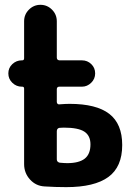

<svg xmlns="http://www.w3.org/2000/svg" viewBox="-20 -770 540 797"><path d="M258.8 -92.8Q307.6 -92.8 331.5 -111.3Q355.5 -129.9 355.5 -170.9Q355.5 -207 330.1 -223.6Q304.7 -240.2 245.1 -240.2Q232.4 -240.2 226.6 -239.3Q215.8 -237.3 215.8 -224.6V-108.4Q215.8 -97.7 227.5 -94.7Q248 -92.8 258.8 -92.8ZM268.6 -338.9Q379.9 -338.9 433.6 -297.4Q487.3 -255.9 487.3 -168Q487.3 -77.1 429.7 -35.2Q372.1 6.8 254.9 6.8Q210 6.8 165 3.9Q128.9 2 104.5 -24.9Q80.1 -51.8 80.1 -88.9V-402.3Q80.1 -410.2 72.3 -410.2H70.3Q47.9 -410.2 31.2 -426.3Q14.6 -442.4 14.6 -465.3Q14.6 -488.3 31.2 -503.9Q47.9 -519.5 70.3 -519.5H72.3Q80.1 -519.5 80.1 -528.3V-681.6Q80.1 -710 100.1 -730Q120.1 -750 147.9 -750Q175.8 -750 195.8 -730Q215.8 -710 215.8 -681.6V-531.2Q215.8 -520.5 226.6 -519.5H320.3Q342.8 -519.5 358.9 -503.9Q375 -488.3 375 -465.3Q375 -442.4 358.4 -426.3Q341.8 -410.2 320.3 -410.2H226.6Q215.8 -410.2 215.8 -399.4V-346.7Q215.8 -341.8 219.2 -338.9Q222.7 -335.9 226.6 -336.9Q252.9 -338.9 268.6 -338.9Z"/></svg>

Font: Rounded-X Mgen+ 1mn bold
Style: Bold
Weight: 700
Designer: [Source Han Sans]
Ryoko NISHIZUKA  (kana & ideographs); Paul D. Hunt (Latin, Greek & Cyrillic); Wenlong ZHANG  (bopomofo
Version: Version 1.059.20150602